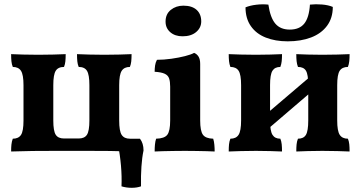

<svg xmlns="http://www.w3.org/2000/svg" viewBox="-20 -719 1719 915"><path d="M607 -461Q607 -441 605.5 -426.5Q604 -412 599 -400Q572 -400 560 -381.5Q548 -363 548 -313V-145Q548 -94 560 -76Q572 -58 599 -58Q604 -45 605.5 -30.5Q607 -16 607 3Q592 3 568 2Q544 1 504 0.5Q464 0 403 0H242Q177 0 136.5 0.5Q96 1 71.5 2Q47 3 33 3Q33 -16 34.5 -30.5Q36 -45 41 -58Q68 -58 80 -76Q92 -94 92 -145V-313Q92 -363 80 -381.5Q68 -400 41 -400Q36 -412 34.5 -426.5Q33 -441 33 -461Q55 -460 90 -459Q125 -458 163 -458Q200 -458 235 -459Q270 -460 293 -461Q293 -441 291.5 -426.5Q290 -412 285 -400Q257 -400 245.5 -381.5Q234 -363 234 -313V-145Q234 -95 245.5 -77Q257 -59 285 -59H355Q383 -59 394.5 -77Q406 -95 406 -145V-313Q406 -363 394.5 -381.5Q383 -400 355 -400Q350 -412 348.5 -426.5Q347 -441 347 -461Q369 -460 404.5 -459Q440 -458 477 -458Q514 -458 549.5 -459Q585 -460 607 -461ZM559 169Q561 122 556.5 70Q552 18 542 -31V-58H647Q664 -36 664 -2Q657 31 654 75Q651 119 652 169Q633 176 607.5 176Q582 176 559 169Z M717 3Q717 -15 718.5 -30.5Q720 -46 724 -58Q764 -59 777.5 -77Q791 -95 791 -145V-306Q791 -330 786 -345Q781 -360 765 -367.5Q749 -375 717 -377Q717 -392 719 -406.5Q721 -421 728 -434Q761 -434 796.5 -439Q832 -444 861.5 -451.5Q891 -459 905 -467Q918 -462 926 -449.5Q934 -437 934 -414V-145Q934 -95 947 -77Q960 -59 996 -58Q1000 -46 1001.5 -29.5Q1003 -13 1003 3Q988 2 965 1.5Q942 1 915 0.5Q888 0 861 0Q834 0 806 0.5Q778 1 755 1.5Q732 2 717 3ZM850 -546Q814 -546 791.5 -565.5Q769 -585 769 -616Q769 -652 794 -672Q819 -692 854 -692Q895 -692 917 -672Q939 -652 939 -617Q939 -587 915 -566.5Q891 -546 850 -546Z M1392 3Q1392 -17 1393.5 -31.5Q1395 -46 1400 -58Q1427 -58 1438 -76.5Q1449 -95 1449 -145V-313Q1449 -364 1438 -382Q1427 -400 1400 -400Q1395 -413 1393.5 -427.5Q1392 -442 1392 -461Q1414 -460 1447 -459Q1480 -458 1516 -458Q1553 -458 1588.5 -459Q1624 -460 1646 -461Q1646 -442 1644.5 -427.5Q1643 -413 1638 -400Q1611 -400 1599 -382Q1587 -364 1587 -313V-145Q1587 -95 1599 -76.5Q1611 -58 1638 -58Q1643 -46 1644.5 -31.5Q1646 -17 1646 3Q1624 2 1588.5 1Q1553 0 1516 0Q1480 0 1447 1Q1414 2 1392 3ZM1070 3Q1070 -17 1071.5 -31.5Q1073 -46 1078 -58Q1105 -58 1117 -76.5Q1129 -95 1129 -145V-313Q1129 -364 1117 -382Q1105 -400 1078 -400Q1073 -413 1071.5 -427.5Q1070 -442 1070 -461Q1092 -460 1127.5 -459Q1163 -458 1200 -458Q1235 -458 1268.5 -459Q1302 -460 1324 -461Q1324 -442 1322.5 -427.5Q1321 -413 1316 -400Q1290 -400 1278.5 -382Q1267 -364 1267 -313V-145Q1267 -95 1278.5 -76.5Q1290 -58 1316 -58Q1321 -46 1322.5 -31.5Q1324 -17 1324 3Q1302 2 1268.5 1Q1235 0 1200 0Q1163 0 1127.5 1Q1092 2 1070 3ZM1239 -89V-167L1476 -369V-292ZM1351 -522Q1292 -522 1246.5 -540Q1201 -558 1175.5 -594.5Q1150 -631 1150 -684Q1172 -693 1201.5 -696.5Q1231 -700 1259 -697Q1268 -635 1292 -606.5Q1316 -578 1361 -578Q1407 -578 1430 -606.5Q1453 -635 1457 -697Q1485 -700 1515 -697.5Q1545 -695 1566 -686Q1566 -633 1538.5 -596Q1511 -559 1462.5 -540.5Q1414 -522 1351 -522Z"/></svg>

Font: Vollkorn
Style: Bold
Weight: 700
Designer: Friedrich Althausen
Foundry: Friedrich Althausen
Version: Version 5.000